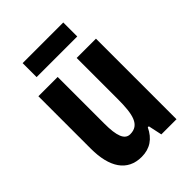

<svg xmlns="http://www.w3.org/2000/svg" viewBox="-211 -813 922 922"><g transform="rotate(-45 250.5 -351.5)"><path d="M389 -713H113V-618H389ZM445 -547H314V-269C314 -164 301 -106 237 -106C200 -106 185 -147 185 -229V-547H54V-191C54 -65 102 10 199 10C255 10 295 -17 320 -70H327L342 0H445Z"/></g></svg>

Font: Noto Sans Georgian ExtraCondensed Bold
Style: Regular
Weight: 700
Width: 2
Designer: Monotype Design Team, Akaki Razmadze
Foundry: Google LLC
Version: Version 2.005